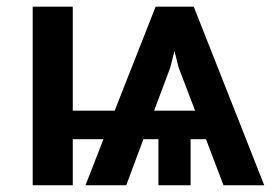

<svg xmlns="http://www.w3.org/2000/svg" viewBox="-20 -548 816 568"><path d="M195.3 -220.7V-528.3H76.7V0H195.3V-136.2H286.1L232.9 0H353.5L404.3 -136.2H448.7V0H543.9V-136.2H589.4L641.1 0H761.7L553.2 -528.3H440.4L319.3 -220.7ZM436 -220.7 483.9 -348.6 496.1 -397.5 508.3 -348.6 557.1 -220.7Z"/></svg>

Font: FAU Chimera Medium
Style: Regular
Weight: 500
Version: Version 1.002;hotconv 1.0.117;makeotfexe 2.5.65602